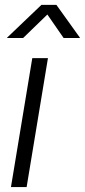

<svg xmlns="http://www.w3.org/2000/svg" viewBox="-20 -758 344 778"><path d="M24.4 0 110.8 -522.5H174.3L87.9 0ZM73.7 -604H8.8V-605.5L147.9 -738.3H208.5L303.7 -605.5V-604H237.8L171.9 -699.2Z"/></svg>

Font: Inter 28pt Light
Style: Italic
Weight: 300
Italic angle: -9.3988°
Designer: Rasmus Andersson
Foundry: rsms
Version: Version 4.001;git-66647c0bb